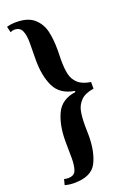

<svg xmlns="http://www.w3.org/2000/svg" viewBox="-169 -806 663 1003"><g transform="rotate(-20 163.0 -305.0)"><path d="M216 -541 215 -485Q215 -438 222 -406.5Q229 -375 252.5 -353Q276 -331 323 -324V-287Q275 -280 251.5 -256.5Q228 -233 221.5 -201Q215 -169 215 -121L216 -67Q216 25 186 83.5Q156 142 61 142Q33 142 9 135L17 104Q28 107 39 107Q73 107 82.5 82.5Q92 58 92 14L91 -80Q91 -169 120 -230.5Q149 -292 228 -303V-309Q149 -322 120 -381.5Q91 -441 91 -530L92 -627Q92 -669 81 -693.5Q70 -718 39 -718Q27 -718 17 -712L9 -745Q33 -752 61 -752Q127 -752 161 -721.5Q195 -691 205.5 -646Q216 -601 216 -541Z"/></g></svg>

Font: Amita
Style: Bold
Weight: 700
Designer: Eduardo Rodriguez Tunni, Modular Infotech, Brian J. Bonislawsky
Foundry: Eduardo Rodriguez Tunni, Modular Infotech, Brian J. Bonislawsky
Version: Version 1.003